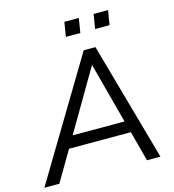

<svg xmlns="http://www.w3.org/2000/svg" viewBox="-146 -998 1002 1104"><g transform="rotate(-15 355.0 -446.0)"><path d="M-19 0 404 -705H474L672 0H592L544 -180H176L70 0ZM427 -609 216 -249H525L429 -609ZM499 -806 513 -892H599L585 -806ZM325 -806 339 -892H425L411 -806Z"/></g></svg>

Font: Nunito Sans
Style: Italic
Weight: 400
Italic angle: -9°
Designer: Vernon Adams
Foundry: Vernon Adams
Version: Version 3.006; ttfautohint (v1.8.3)